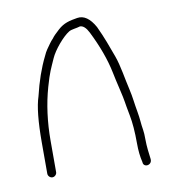

<svg xmlns="http://www.w3.org/2000/svg" viewBox="-65 -563 580 642"><g transform="rotate(-10 224.5 -242.0)"><path d="M65 6C72.9 6 80 -1.1 80 -9V-115C80 -179.2 87.9 -238.9 103.6 -294.1C117.8 -343.9 123.6 -352.8 138.1 -385.9C149.3 -411.5 182.8 -451.7 205 -465C214.2 -470.5 230.8 -470.9 243 -475C253.7 -475 263.3 -466.3 272 -449C297.8 -397.4 315.3 -349.3 324.4 -304.7C327.9 -287.2 332.3 -267.7 337.4 -246.2C349.2 -196.5 344.9 -206.7 355.5 -153C360.5 -127.6 363 -95.6 363 -57C363 -32.3 365.3 -10.7 370 8C370 28.3 401.8 24.8 398.8 2C396.5 -15.8 393 -40.7 393 -64.2C393 -78.9 392.3 -90.1 391 -97.7C387.2 -119.4 387.5 -135.4 382.9 -160.2C377.5 -189 375.9 -212 369.5 -239C360.6 -276.4 354.5 -321.1 342 -355.5C329.3 -390.5 317.2 -424.4 299 -463C281.6 -494.3 261.6 -508 239 -504.4C212.1 -500 192.8 -495.7 172.5 -477.4C159.5 -465.8 151 -457 147 -451C142.3 -446.3 138.2 -441.3 134.5 -436C125.5 -422.9 118.3 -415.1 111 -398C92.6 -361.1 77.6 -318.1 66 -269C55.3 -237 50 -185.7 50 -115V-9C50 -1.1 57.1 6 65 6Z"/></g></svg>

Font: MewTooHand
Style: Regular
Weight: 400
Designer: Mew Too, Robert Jablonski
Version: Version 0.77